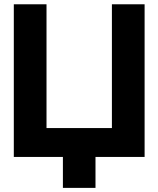

<svg xmlns="http://www.w3.org/2000/svg" viewBox="-20 -743 750 909"><path d="M45.4 0H277.8V146.5H432.1V0H664.6V-722.7H509.8V-136.7H200.2V-722.7H45.4Z"/></svg>

Font: Giphurs ExtraBold
Style: Regular
Weight: 800
Version: Version 1.000